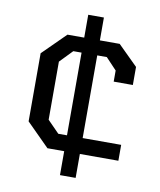

<svg xmlns="http://www.w3.org/2000/svg" viewBox="-83 -803 725 869"><g transform="rotate(10 279.5 -368.5)"><path d="M252 0V-110H175L70 -215V-528L175 -632H252V-737H324V-632H415L506 -542V-459H418V-510L368 -563H324V-183H501V-110H324V0ZM212 -183H252V-563H214L158 -505V-238Z"/></g></svg>

Font: Tomorrow
Style: Regular
Weight: 400
Designer: Tony de Marco, Monica Rizzolli
Foundry: Just in Type
Version: Version 2.002